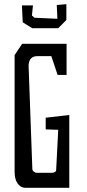

<svg xmlns="http://www.w3.org/2000/svg" viewBox="-20 -920 417 920"><path d="M138 -894 133 -846 145 -835 255 -830 252 -896 298 -900V-824L259 -785H134L89 -813L85 -894ZM102 -20Q80 -20 65 -40Q50 -60 50 -97V-656L86 -710H299V-561H256L226 -651H159Q119 -651 117 -606L135 -110Q135 -103 142 -97.5Q149 -92 156 -92H229Q236 -92 242.5 -95.5Q249 -99 249 -104L259 -298L199 -300V-356L312 -369V-20Z"/></svg>

Font: Bahiana
Style: Regular
Weight: 400
Designer: Pablo Cosgaya & Dani Raskovsky
Foundry: Pablo Cosgaya & Dani Raskovsky
Version: Version 1.005